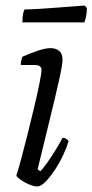

<svg xmlns="http://www.w3.org/2000/svg" viewBox="-20 -674 334 694"><path d="M114 0Q103 0 86 -7Q69 -14 55.5 -23.5Q42 -33 39 -39Q45 -57 56 -97.5Q67 -138 79.5 -188Q92 -238 103.5 -286.5Q115 -335 122.5 -372Q130 -409 130 -421Q130 -439 106 -439H55Q55 -446 57 -455Q59 -464 61 -469Q86 -480 114.5 -490Q143 -500 163 -500Q182 -500 194 -490Q206 -480 206 -458Q206 -440 193 -382Q180 -324 159.5 -240.5Q139 -157 116 -62L126 -55Q135 -64 150 -85Q165 -106 180.5 -131Q196 -156 206 -176Q214 -176 219.5 -172Q225 -168 228 -164Q222 -143 209 -115Q196 -87 179 -61Q162 -35 145 -17.5Q128 0 114 0ZM61 -593Q61 -612 63.5 -624Q66 -636 69 -640Q92 -640 123 -642Q154 -644 186.5 -646.5Q219 -649 246 -651Q273 -653 286 -654L294 -645Q294 -628 291 -614Q288 -600 285 -593Z"/></svg>

Font: Texturina 72pt 72pt Light
Style: Italic
Weight: 300
Italic angle: -11°
Designer: Guillermo Torres Carreño
Foundry: Omnibus-Type
Version: Version 1.002; ttfautohint (v1.8.3)